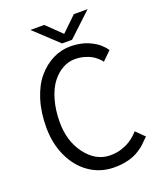

<svg xmlns="http://www.w3.org/2000/svg" viewBox="-174 -1072 990 1193"><g transform="rotate(-20 321.0 -475.5)"><path d="M592.8 -680.2 535.2 -624Q533.2 -627 529.3 -632.3Q525.4 -637.7 510.7 -650.9Q496.1 -664.1 478.8 -674.3Q461.4 -684.6 432.1 -692.9Q402.8 -701.2 370.1 -701.2Q328.1 -701.2 289.1 -679.7Q250 -658.2 218.5 -617.4Q187 -576.7 168 -510.5Q148.9 -444.3 148.9 -362.8Q148.9 -238.3 213.9 -152.3Q278.8 -66.4 370.1 -64Q391.1 -63.5 411.1 -66.2Q431.2 -68.8 447.3 -74Q463.4 -79.1 478.5 -85.7Q493.7 -92.3 505.4 -99.9Q517.1 -107.4 527.1 -114.7Q537.1 -122.1 544.4 -129.2Q551.8 -136.2 556.6 -141.4Q561.5 -146.5 564.5 -149.4L566.9 -152.8L622.1 -98.1Q617.2 -94.2 604 -80.8Q590.8 -67.4 579.1 -56.2Q567.4 -44.9 545.2 -30.3Q522.9 -15.6 499.5 -6.1Q476.1 3.4 440.7 9.8Q405.3 16.1 365.2 15.1Q277.8 12.7 208 -36.1Q138.2 -85 98.6 -170.7Q59.1 -256.3 59.1 -362.8Q59.1 -463.4 85.2 -545.2Q111.3 -627 155.3 -678.5Q199.2 -730 254.6 -757.6Q310.1 -785.2 371.1 -785.2Q404.3 -785.2 434.3 -779.3Q464.4 -773.4 486.1 -764.2Q507.8 -754.9 526.4 -743.7Q544.9 -732.4 556.9 -721.4Q568.8 -710.4 577.1 -701.2Q585.4 -691.9 588.9 -686ZM396 -819.8H330.1L173.8 -965.8H265.1L362.8 -871.1L460.9 -965.8H551.8Z"/></g></svg>

Font: Junction Regular
Style: Regular
Weight: 500
Designer: Caroline Hadilaksono
Foundry: Caroline Hadilaksono
Version: Version 1.056